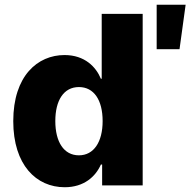

<svg xmlns="http://www.w3.org/2000/svg" viewBox="-20 -786 807 814"><path d="M644.2 -577.4H741.1L767 -766H644.2ZM254.3 7.8C336.6 7.8 385.7 -38 407.7 -88.4H413V0H584.9V-727.3H411.2V-452.1H407.7C387.1 -502.1 339.5 -552.6 253.6 -552.6C139.6 -552.6 36.2 -464.8 36.2 -272.4C36.2 -86.6 133.9 7.8 254.3 7.8ZM314.6 -127.5C250.4 -127.5 214.5 -184.7 214.5 -272.7C214.5 -360.4 250 -416.9 314.6 -416.9C378.2 -416.9 415.1 -361.9 415.1 -272.7C415.1 -184.3 377.8 -127.5 314.6 -127.5Z"/></svg>

Font: TID UI Extra Bold
Style: Regular
Weight: 800
Designer: The TID Project Authors
Foundry: Bakken & Bæck
Version: Version 1.001;hotconv 1.0.109;makeotfexe 2.5.65596